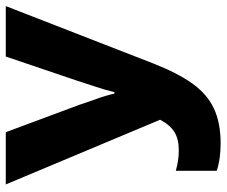

<svg xmlns="http://www.w3.org/2000/svg" viewBox="-78 -676 764 647"><g transform="rotate(-90 303.5 -352.0)"><path d="M144 10Q121 10 97.5 7Q74 4 52 -3V-141Q88 -131 121 -131Q159 -131 183 -146Q207 -161 224 -194L6 -714H182L274 -467Q282 -442 294 -409Q306 -376 312 -348H317Q324 -378 335.5 -412Q347 -446 355 -472L437 -714H607L414 -218Q382 -136 346.5 -86Q311 -36 262.5 -13Q214 10 144 10Z"/></g></svg>

Font: Noto Sans SemiCondensed ExtraBold
Style: Regular
Weight: 800
Width: 4
Designer: Monotype Design Team
Foundry: Monotype Imaging Inc.
Version: Version 2.013; ttfautohint (v1.8.4.7-5d5b)